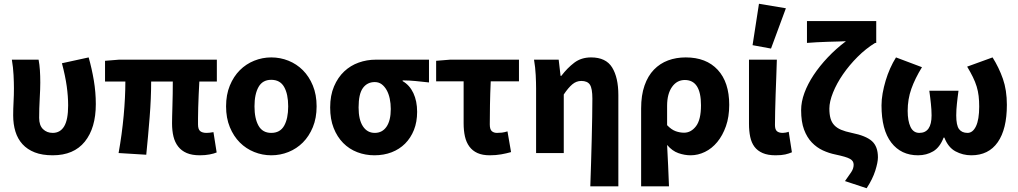

<svg xmlns="http://www.w3.org/2000/svg" viewBox="-20 -813 5409 1020"><path d="M260 12Q204 12 164.5 -3.5Q125 -19 99.5 -47Q74 -75 62 -114Q50 -153 50 -200Q50 -235 52 -271.5Q54 -308 54 -344Q54 -373 52 -414Q50 -455 43 -496H185Q190 -470 192 -439.5Q194 -409 194 -374Q194 -342 191 -289.5Q188 -237 188 -187Q188 -147 208.5 -127Q229 -107 260 -107Q300 -107 321 -142Q342 -177 342 -253Q342 -301 334.5 -355Q327 -409 309 -477L451 -508Q468 -448 478.5 -385.5Q489 -323 489 -260Q489 -133 430.5 -60.5Q372 12 260 12Z M1042 12Q1000 12 972 0Q944 -12 926.5 -34.5Q909 -57 901.5 -88Q894 -119 894 -158Q894 -169 894.5 -193.5Q895 -218 896 -249Q897 -280 897.5 -314.5Q898 -349 898 -380H783Q783 -291 775 -190.5Q767 -90 757 9L610 0Q628 -100 637 -198.5Q646 -297 646 -380H538V-490L612 -496H1132V-380H1039Q1037 -347 1035.5 -310.5Q1034 -274 1033 -242Q1032 -210 1032 -185.5Q1032 -161 1032 -152Q1032 -126 1043.5 -116.5Q1055 -107 1077 -107Q1084 -107 1093.5 -108Q1103 -109 1114 -111L1131 -3Q1117 3 1093.5 7.5Q1070 12 1042 12Z M1421 12Q1374 12 1330.5 -5.5Q1287 -23 1254 -56Q1221 -89 1201 -137.5Q1181 -186 1181 -248Q1181 -310 1201 -358.5Q1221 -407 1254 -440Q1287 -473 1330.5 -490.5Q1374 -508 1421 -508Q1469 -508 1512.5 -490.5Q1556 -473 1589 -440Q1622 -407 1642 -358.5Q1662 -310 1662 -248Q1662 -186 1642 -137.5Q1622 -89 1589 -56Q1556 -23 1512.5 -5.5Q1469 12 1421 12ZM1421 -107Q1468 -107 1489.5 -145Q1511 -183 1511 -248Q1511 -313 1489.5 -351Q1468 -389 1421 -389Q1375 -389 1353.5 -351Q1332 -313 1332 -248Q1332 -183 1353.5 -145Q1375 -107 1421 -107Z M1969 12Q1921 12 1878 -4.5Q1835 -21 1803 -53.5Q1771 -86 1752.5 -133Q1734 -180 1734 -242Q1734 -306 1754.5 -354Q1775 -402 1808.5 -433.5Q1842 -465 1885.5 -480.5Q1929 -496 1976 -496H2259V-375Q2239 -377 2221.5 -379Q2204 -381 2187.5 -382.5Q2171 -384 2154.5 -385Q2138 -386 2119 -386V-382Q2156 -361 2176 -318.5Q2196 -276 2196 -219Q2196 -165 2179 -122.5Q2162 -80 2132 -50Q2102 -20 2060.5 -4Q2019 12 1969 12ZM1971 -107Q2011 -107 2033.5 -140Q2056 -173 2056 -234Q2056 -263 2050.5 -289Q2045 -315 2034 -334.5Q2023 -354 2007.5 -365.5Q1992 -377 1971 -377Q1931 -377 1908 -345.5Q1885 -314 1885 -242Q1885 -177 1908 -142Q1931 -107 1971 -107Z M2582 12Q2543 12 2516.5 0Q2490 -12 2473.5 -34.5Q2457 -57 2450 -88Q2443 -119 2443 -158V-381H2297V-490L2371 -496H2737V-381H2587Q2584 -316 2583 -256.5Q2582 -197 2582 -152Q2582 -126 2592.5 -116.5Q2603 -107 2620 -107Q2634 -107 2646.5 -108.5Q2659 -110 2676 -115L2695 -5Q2671 2 2642.5 7Q2614 12 2582 12Z M3116 177Q3118 119 3120 54.5Q3122 -10 3123.5 -72Q3125 -134 3126 -190Q3127 -246 3127 -289Q3127 -343 3114 -363Q3101 -383 3068 -383Q3042 -383 3020.5 -365Q2999 -347 2975 -311V0H2828V-344Q2828 -373 2826 -414Q2824 -455 2817 -496H2948L2958 -410H2962Q2994 -452 3031 -480Q3068 -508 3120 -508Q3199 -508 3232 -454.5Q3265 -401 3265 -308V177Z M3386 177V-237Q3386 -307 3404 -358.5Q3422 -410 3454 -443Q3486 -476 3529 -492Q3572 -508 3623 -508Q3732 -508 3793 -442Q3854 -376 3854 -256Q3854 -192 3836.5 -142.5Q3819 -93 3790.5 -58.5Q3762 -24 3725 -6Q3688 12 3649 12Q3617 12 3584 0.5Q3551 -11 3524 -43Q3527 14 3529.5 68Q3532 122 3534 177ZM3614 -108Q3651 -108 3677.5 -142.5Q3704 -177 3704 -254Q3704 -388 3618 -388Q3576 -388 3550 -351Q3524 -314 3524 -251V-148Q3547 -124 3569.5 -116Q3592 -108 3614 -108Z M4100 12Q4059 12 4031.5 0Q4004 -12 3988 -33.5Q3972 -55 3965.5 -86Q3959 -117 3959 -155V-496H4107Q4106 -452 4104 -404.5Q4102 -357 4100.5 -310.5Q4099 -264 4098 -222Q4097 -180 4097 -149Q4097 -125 4107.5 -116Q4118 -107 4138 -107Q4144 -107 4153 -108.5Q4162 -110 4170 -113L4187 -4Q4171 3 4151.5 7.5Q4132 12 4100 12ZM3978 -573 4012 -793 4155 -769 4076 -555Z M4584 187 4469 149Q4490 120 4502.5 101Q4515 82 4515 62Q4515 52 4510.5 44.5Q4506 37 4495.5 31Q4485 25 4466 19.5Q4447 14 4419 8Q4384 1 4351.5 -14Q4319 -29 4293 -56Q4267 -83 4251.5 -124.5Q4236 -166 4236 -228Q4236 -272 4253.5 -319.5Q4271 -367 4302.5 -414.5Q4334 -462 4377.5 -508Q4421 -554 4474 -594Q4458 -593 4432.5 -592.5Q4407 -592 4377.5 -591Q4348 -590 4319 -588.5Q4290 -587 4267 -585V-701H4635V-585H4629Q4580 -555 4536 -511Q4492 -467 4458.5 -418.5Q4425 -370 4405.5 -321.5Q4386 -273 4386 -236Q4386 -206 4392 -184.5Q4398 -163 4412 -148Q4426 -133 4448.5 -123.5Q4471 -114 4505 -107Q4580 -92 4612 -63.5Q4644 -35 4644 23Q4644 49 4630 93.5Q4616 138 4584 187Z M4857 12Q4767 12 4715 -55.5Q4663 -123 4663 -253Q4663 -284 4669 -317.5Q4675 -351 4685 -384.5Q4695 -418 4709 -449.5Q4723 -481 4740 -508L4878 -456Q4841 -396 4821.5 -341Q4802 -286 4802 -224Q4802 -171 4817 -139Q4832 -107 4864 -107Q4929 -107 4929 -200Q4929 -217 4928 -231.5Q4927 -246 4925.5 -261Q4924 -276 4922 -292.5Q4920 -309 4917 -331H5072Q5069 -309 5067 -292.5Q5065 -276 5063.5 -261Q5062 -246 5061 -231.5Q5060 -217 5060 -200Q5060 -147 5075 -127Q5090 -107 5120 -107Q5148 -107 5165 -142.5Q5182 -178 5182 -247Q5182 -277 5179 -303Q5176 -329 5168.5 -353.5Q5161 -378 5148.5 -403.5Q5136 -429 5118 -459L5253 -508Q5287 -454 5308 -394Q5329 -334 5329 -256Q5329 -127 5280.5 -57.5Q5232 12 5140 12Q5095 12 5056 -9Q5017 -30 4997 -82H4993Q4973 -30 4937.5 -9Q4902 12 4857 12Z"/></svg>

Font: hySource Sans Pro
Style: Bold
Weight: 700
Designer: Paul D. Hunt
Foundry: Adobe Systems Incorporated
Version: Version 2.021;PS 2.000;hotconv 1.0.86;makeotf.lib2.5.63406